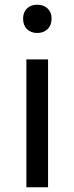

<svg xmlns="http://www.w3.org/2000/svg" viewBox="-20 -795 315 815"><path d="M92 0V-543H184V0ZM138 -655Q111 -655 94.5 -671.5Q78 -688 78 -716Q78 -743 94.5 -759Q111 -775 138 -775Q165 -775 182 -759Q199 -743 199 -716Q199 -688 182 -671.5Q165 -655 138 -655Z"/></svg>

Font: Noto Sans JP Thin
Style: Regular
Weight: 400
Version: Version 2.004-H2;hotconv 1.0.118;makeotfexe 2.5.65603